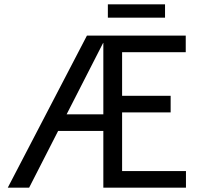

<svg xmlns="http://www.w3.org/2000/svg" viewBox="-20 -870 916 890"><path d="M16 0 383 -705H476L472 -671H458L115 0ZM213 -263V-340H510V-263ZM459 0V-705H841V-628H518L546 -662V-42L518 -77H842V0ZM514 -349V-426H771V-349ZM480 -850H745V-788H480Z"/></svg>

Font: TikTok Sans 24pt
Style: Regular
Weight: 400
Version: Version 4.000